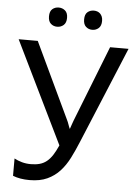

<svg xmlns="http://www.w3.org/2000/svg" viewBox="-60 -941 705 997"><g transform="rotate(5 292.5 -443.0)"><path d="M585 -713.9 376 -210.9Q357.4 -165.5 337.2 -125.5Q316.9 -85.4 289.6 -55.4Q262.2 -25.4 224.1 -7.8Q186 9.8 131.8 9.8Q106.9 9.8 85 6.1Q63 2.4 44.9 -4.9V-95.2Q63 -85.4 84.7 -79.3Q106.4 -73.2 131.8 -73.2Q157.7 -73.2 177.7 -78.9Q197.8 -84.5 213.9 -97.4Q230 -110.4 243.7 -131.3Q257.3 -152.3 271 -183.1L12.2 -713.9H111.8L298.8 -318.8Q301.3 -314 303.7 -308.1Q306.2 -302.2 308.3 -295.9Q310.5 -289.6 312.7 -283.9Q314.9 -278.3 316.9 -273.9H317.9Q319.3 -278.3 322 -285.9Q324.7 -293.5 327.4 -301.5Q330.1 -309.6 332.8 -316.7Q335.4 -323.7 336.9 -327.1L488.8 -713.9ZM158.7 -846.2Q158.7 -872.6 172.4 -884.3Q186 -896 205.6 -896Q224.6 -896 238.8 -884Q252.9 -872.1 252.9 -846.2Q252.9 -820.3 238.8 -808.1Q224.6 -795.9 205.6 -795.9Q186 -795.9 172.4 -808.1Q158.7 -820.3 158.7 -846.2ZM341.8 -846.2Q341.8 -872.6 355.5 -884.3Q369.1 -896 388.7 -896Q397.9 -896 406.5 -893.1Q415 -890.1 421.4 -884Q427.7 -877.9 431.6 -868.7Q435.5 -859.4 435.5 -846.2Q435.5 -820.3 421.4 -808.1Q407.2 -795.9 388.7 -795.9Q369.1 -795.9 355.5 -808.1Q341.8 -820.3 341.8 -846.2Z"/></g></svg>

Font: WenQuanYi Micro Hei
Style: Regular
Weight: 400
Foundry: Ascender Corporation
Version: Version 0.2.0-beta